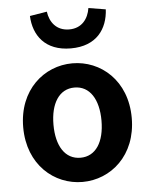

<svg xmlns="http://www.w3.org/2000/svg" viewBox="-58 -886 741 948"><g transform="rotate(-5 313.0 -412.5)"><path d="M313 14C453 14 582 -94 582 -280C582 -466 453 -574 313 -574C173 -574 44 -466 44 -280C44 -94 173 14 313 14ZM313 -106C237 -106 194 -174 194 -280C194 -385 237 -454 313 -454C389 -454 432 -385 432 -280C432 -174 389 -106 313 -106ZM313 -648C441 -648 496 -729 501 -825L416 -839C408 -787 376 -742 313 -742C249 -742 217 -787 210 -839L125 -825C129 -729 185 -648 313 -648Z"/></g></svg>

Font: Noto Sans HK
Style: Bold
Weight: 700
Designer: Ryoko NISHIZUKA 西塚涼子 (kana, bopomofo & ideographs); Paul D. Hunt (Latin, Greek & Cyrillic); Sandoll Communications 산돌커뮤니
Foundry: Adobe
Version: Version 2.002;hotconv 1.0.116;makeotfexe 2.5.65601